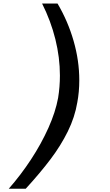

<svg xmlns="http://www.w3.org/2000/svg" viewBox="-20 -862 640 1120"><path d="M319 -291Q329.5 -355.5 329.5 -421.5Q329.5 -526.5 303 -633.2Q276.5 -740 225.5 -841.5H315.5Q376 -739 409.2 -623.8Q442.5 -508.5 442.5 -394Q442.5 -326 431 -265Q416.5 -178.5 375.8 -95.8Q335 -13 275.2 66.2Q215.5 145.5 130 239H31Q101 159.5 161 68Q221 -23.5 262.5 -116.2Q304 -209 319 -291Z"/></svg>

Font: JuliaMono BoldItalic
Style: Regular
Weight: 700
Italic angle: -9°
Monospace: yes
Designer: cormullion
Foundry: corm
Version: Version 0.049; ttfautohint (v1.8.4)